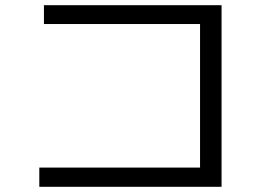

<svg xmlns="http://www.w3.org/2000/svg" viewBox="-20 -740 1040 732"><path d="M147.5 -720.2H824.7V-27.8H129.9V-101.1H742.7V-648.4H147.5Z"/></svg>

Font: BIZ UDGothic
Style: Regular
Weight: 400
Monospace: yes
Designer: TypeBank Co., Ltd.
Foundry: Morisawa Inc.
Version: Version 1.05